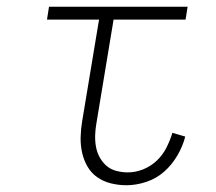

<svg xmlns="http://www.w3.org/2000/svg" viewBox="-20 -540 640 568"><path d="M354 8Q331 8 308.5 2.5Q286 -3 268 -15.5Q250 -28 239 -47Q228 -66 223 -88Q218 -110 218.5 -133.5Q219 -157 223 -181L273 -482H119L125 -520H535L529 -482H316L265 -174Q262 -157 261.5 -139.5Q261 -122 264 -105.5Q267 -89 275 -74.5Q283 -60 295 -49.5Q307 -39 324 -34.5Q341 -30 358 -30Q381 -30 403.5 -39Q426 -48 443.5 -64.5Q461 -81 472 -102.5Q483 -124 490 -147L528 -136Q521 -108 505 -80.5Q489 -53 466 -32.5Q443 -12 413 -2Q383 8 354 8Z"/></svg>

Font: Iosevka Extralight Extended
Style: Italic
Weight: 200
Width: 7
Italic angle: -9°
Monospace: yes
Designer: Belleve Invis
Foundry: Belleve Invis
Version: Version 32.5.0; ttfautohint (v1.8.4)